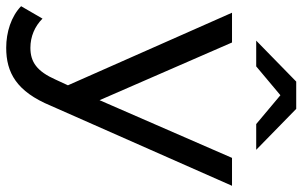

<svg xmlns="http://www.w3.org/2000/svg" viewBox="-220 -578 975 619"><g transform="rotate(90 267.5 -268.5)"><path d="M-1 -529 233 0 215 39C188 100 158 121 112 121C76 121 43 107 18 82L-22 151C11 183 62 199 112 199C192 199 253 166 299 55L557 -529H467L281 -102L95 -529ZM265 -685 358 -607H441L309 -736H221L89 -607H172Z"/></g></svg>

Font: Montserrat-Alt1 Med
Style: Regular
Weight: 500
Designer: Differentunic
Foundry: Differentunic
Version: Version 7.222